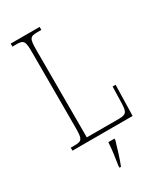

<svg xmlns="http://www.w3.org/2000/svg" viewBox="-228 -801 946 1109"><g transform="rotate(-30 244.5 -246.5)"><path d="M40 0H441L446 -205H426L423 -94C421 -39 415 -25 363 -25H150V-606C150 -683 156 -694 206 -694H233V-714H40V-694H66C116 -694 122 -683 122 -606V-108C122 -31 116 -20 66 -20H40ZM226 208V221H236C253 181 272 113 285 71V61H244C241 111 234 159 226 208Z"/></g></svg>

Font: Noto Serif Devanagari Condensed Thin
Style: Regular
Weight: 100
Width: 3
Designer: Universal Thirst, Indian Type Foundry and the Monotype Design Team
Foundry: Monotype Imaging Inc.
Version: Version 2.004